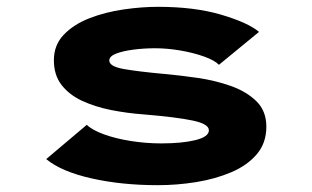

<svg xmlns="http://www.w3.org/2000/svg" viewBox="-20 -532 915 563"><path d="M443 11Q336.5 11 248 -9Q159.5 -29 115.5 -65.5L234.5 -166Q250.5 -150.5 285 -138Q319.5 -125.5 363.8 -118.5Q408 -111.5 452.5 -111.5Q514 -111.5 553.2 -121.2Q592.5 -131 592.5 -150Q592.5 -168.5 545.2 -178.5Q498 -188.5 401.5 -196.5Q353.5 -200 306.5 -209.2Q259.5 -218.5 221.5 -236Q183.5 -253.5 160.8 -282.5Q138 -311.5 138 -355.5Q138 -400 167 -430.2Q196 -460.5 242.2 -478.5Q288.5 -496.5 341.8 -504.2Q395 -512 443.5 -512Q550.5 -512 629 -488.8Q707.5 -465.5 739.5 -438.5L622 -342Q609.5 -355 579 -366Q548.5 -377 509.8 -383.8Q471 -390.5 434.5 -390.5Q402.5 -390.5 371.5 -386.5Q340.5 -382.5 320.5 -374.8Q300.5 -367 300.5 -354.5Q300.5 -337 343.5 -329.5Q386.5 -322 463.5 -315Q508.5 -311 560 -303.5Q611.5 -296 657.2 -279.8Q703 -263.5 732 -235Q761 -206.5 761 -160.5Q761 -112.5 732.8 -79.5Q704.5 -46.5 657.8 -26.8Q611 -7 555 2Q499 11 443 11Z"/></svg>

Font: Trispace SemiExpanded
Style: Bold
Weight: 700
Width: 6
Designer: Tyler Finck
Foundry: Etcetera Type Company
Version: Version 1.210; ttfautohint (v1.8.3)